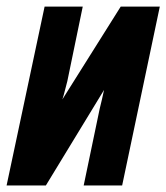

<svg xmlns="http://www.w3.org/2000/svg" viewBox="-26 -565 507 585"><path d="M-5.9 0 109.9 -544.9H226.1L179.2 -317.9Q175.8 -305.7 171.9 -289.8Q168 -273.9 164.1 -262.2L341.8 -544.9H460.9L346.2 0H229L277.8 -233.9Q281.2 -246.6 284.7 -262.5Q288.1 -278.3 291 -291L113.8 0Z"/></svg>

Font: Open Sans Condensed
Style: Bold Italic
Weight: 700
Width: 3
Italic angle: -12°
Designer: Monotype Design Team
Foundry: Monotype Imaging Inc.
Version: Version 3.003; ttfautohint (v1.8.4)